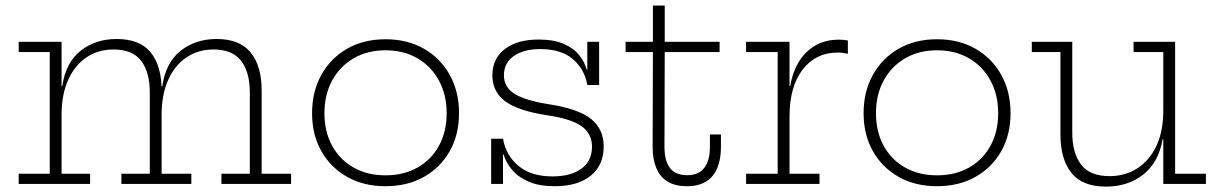

<svg xmlns="http://www.w3.org/2000/svg" viewBox="-20 -684 4533 714"><path d="M803.5 0V-38H909V-340.5Q909 -416 876.5 -458Q844 -500 774 -500Q717.5 -500 674 -471Q630.5 -442 605.8 -387.5Q581 -333 581 -256.5L569 -363.5H583.5Q596.5 -452 652.2 -495.5Q708 -539 785.5 -539Q871 -539 912 -489Q953 -439 953 -348V-38H1062.5V0ZM49.5 0V-38H165V-490.5H49.5V-528.5H209V-38H315V0ZM431.5 0V-38H537V-340.5Q537 -416 504.8 -458Q472.5 -500 402 -500Q345.5 -500 302 -471Q258.5 -442 233.8 -387.5Q209 -333 209 -256.5L197 -363.5H211.5Q224.5 -452 280.2 -495.5Q336 -539 413.5 -539Q500 -539 540.5 -489Q581 -439 581 -348V-38H691.5V0Z M1413.5 8.5Q1332.5 8.5 1271 -26.2Q1209.5 -61 1175 -122Q1140.5 -183 1140.5 -263Q1140.5 -343.5 1175 -405.5Q1209.5 -467.5 1270.8 -502.8Q1332 -538 1413.5 -538Q1495 -538 1556.5 -502.8Q1618 -467.5 1652.5 -405.5Q1687 -343.5 1687 -263Q1687 -183 1652.5 -122Q1618 -61 1556.5 -26.2Q1495 8.5 1413.5 8.5ZM1413.5 -32Q1481.5 -32 1532.8 -61Q1584 -90 1612.5 -142.2Q1641 -194.5 1641 -263Q1641 -331.5 1612.5 -384.2Q1584 -437 1532.8 -467Q1481.5 -497 1413.5 -497Q1346 -497 1294.8 -467Q1243.5 -437 1215 -384.2Q1186.5 -331.5 1186.5 -263Q1186.5 -194.5 1215 -142.2Q1243.5 -90 1294.8 -61Q1346 -32 1413.5 -32Z M2043 8.5Q1985.5 8.5 1946.5 -8.2Q1907.5 -25 1884.8 -51.8Q1862 -78.5 1853 -109H1841L1850.5 -168Q1861.5 -106 1908.2 -67Q1955 -28 2034.5 -28Q2103 -28 2142.2 -56.8Q2181.5 -85.5 2181.5 -138.5Q2181.5 -186 2144 -213.8Q2106.5 -241.5 2017 -255Q1907 -271.5 1859 -307.2Q1811 -343 1811 -403.5Q1811 -466 1857.2 -501.5Q1903.5 -537 1983 -537Q2040 -537 2077.2 -520.5Q2114.5 -504 2134.5 -478.2Q2154.5 -452.5 2161.5 -425.5H2173.5L2164 -368Q2154 -427 2110.2 -464.2Q2066.5 -501.5 1989 -501.5Q1927.5 -501.5 1890.8 -475.8Q1854 -450 1854 -404Q1854 -359 1894.8 -334.2Q1935.5 -309.5 2023.5 -296Q2132 -279 2178.5 -241.2Q2225 -203.5 2225 -139.5Q2225 -70 2177 -30.8Q2129 8.5 2043 8.5ZM1806.5 0V-168H1850.5V0ZM2164 -368V-528.5H2208V-368Z M2451 -137.5Q2451 -86.5 2471.2 -59.5Q2491.5 -32.5 2535.5 -32.5Q2578 -32.5 2599 -59.8Q2620 -87 2620 -137.5V-184H2661V-137.5Q2661 -91 2647 -58.2Q2633 -25.5 2605 -8.5Q2577 8.5 2535 8.5Q2490.5 8.5 2462.5 -8.8Q2434.5 -26 2420.8 -58.8Q2407 -91.5 2407 -137.5L2408 -490.5H2306.5V-528.5H2408V-663.5H2452V-528.5H2656V-490.5H2452Z M2916 -38H3027.5V0H2754.5V-38H2872V-490.5H2754.5V-528.5H2916ZM3133 -484Q3125.5 -486 3116.8 -487.2Q3108 -488.5 3095 -488.5Q3013.5 -488.5 2964.8 -425.2Q2916 -362 2916 -250.5L2904 -364H2918.5Q2926.5 -413 2949.5 -452Q2972.5 -491 3010.2 -513.8Q3048 -536.5 3100 -536.5Q3109.5 -536.5 3116.8 -535.8Q3124 -535 3133 -533.5Z M3464.5 8.5Q3383.5 8.5 3322 -26.2Q3260.5 -61 3226 -122Q3191.5 -183 3191.5 -263Q3191.5 -343.5 3226 -405.5Q3260.5 -467.5 3321.8 -502.8Q3383 -538 3464.5 -538Q3546 -538 3607.5 -502.8Q3669 -467.5 3703.5 -405.5Q3738 -343.5 3738 -263Q3738 -183 3703.5 -122Q3669 -61 3607.5 -26.2Q3546 8.5 3464.5 8.5ZM3464.5 -32Q3532.5 -32 3583.8 -61Q3635 -90 3663.5 -142.2Q3692 -194.5 3692 -263Q3692 -331.5 3663.5 -384.2Q3635 -437 3583.8 -467Q3532.5 -497 3464.5 -497Q3397 -497 3345.8 -467Q3294.5 -437 3266 -384.2Q3237.5 -331.5 3237.5 -263Q3237.5 -194.5 3266 -142.2Q3294.5 -90 3345.8 -61Q3397 -32 3464.5 -32Z M4306 -490.5H4195.5V-528.5H4350V-38H4464.5V0H4306ZM3967.5 -528.5V-190.5Q3967.5 -115.5 4000.2 -72.2Q4033 -29 4106 -29Q4164.5 -29 4209.8 -58.2Q4255 -87.5 4280.5 -141.8Q4306 -196 4306 -272.5L4318.5 -166H4303.5Q4288.5 -80 4231.5 -35Q4174.5 10 4093.5 10Q4004.5 10 3964 -41.5Q3923.5 -93 3923.5 -183.5V-490.5H3817V-528.5Z"/></svg>

Font: Hepta Slab ExtraLight Light
Style: Regular
Weight: 300
Version: Version 1.100